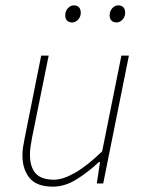

<svg xmlns="http://www.w3.org/2000/svg" viewBox="-20 -686 544 718"><path d="M178 12Q117 12 90.5 -20.5Q64 -53 64 -104Q64 -122 66 -134.5Q68 -147 72 -168L134 -478H162L100 -172Q96 -150 94 -136.5Q92 -123 92 -108Q92 -62 113 -38Q134 -14 182 -14Q215 -14 260 -39.5Q305 -65 362 -120L434 -478H462L366 0H342L354 -80H350Q308 -41 265 -14.5Q222 12 178 12ZM250 -602Q238 -602 231 -609Q224 -616 224 -628Q224 -645 234 -655.5Q244 -666 256 -666Q268 -666 275 -659Q282 -652 282 -638Q282 -623 272 -612.5Q262 -602 250 -602ZM416 -602Q404 -602 397 -609Q390 -616 390 -628Q390 -645 400 -655.5Q410 -666 422 -666Q434 -666 441 -659Q448 -652 448 -638Q448 -623 438 -612.5Q428 -602 416 -602Z"/></svg>

Font: Source Sans 3 ExtraLight
Style: Italic
Weight: 250
Italic angle: -11°
Designer: Paul D. Hunt
Foundry: Adobe
Version: Version 3.046;hotconv 1.0.118;makeotfexe 2.5.65603